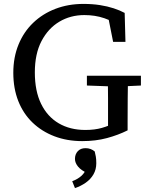

<svg xmlns="http://www.w3.org/2000/svg" viewBox="-20 -706 763 981"><path d="M400 15Q323 15 258.5 -9.5Q194 -34 146.5 -79.5Q99 -125 73.5 -189.5Q48 -254 48 -334Q48 -413 74.5 -478Q101 -543 149.5 -589.5Q198 -636 263.5 -661Q329 -686 406 -686Q452 -686 490.5 -680Q529 -674 561 -663.5Q593 -653 617 -640L621 -492H558L529 -638L596 -628V-567Q560 -597 513 -613Q466 -629 411 -629Q340 -629 283 -595Q226 -561 192 -496Q158 -431 158 -336Q158 -241 190 -175.5Q222 -110 280 -76Q338 -42 416 -42Q464 -42 500.5 -52.5Q537 -63 573 -81L532 -33V-88Q532 -145 532 -203Q532 -261 531 -319H634Q633 -262 632.5 -204Q632 -146 632 -88V-40Q584 -16 526.5 -0.5Q469 15 400 15ZM424 -269V-319H700V-269L592 -264H563ZM472 128Q472 160 457.5 185Q443 210 418 227.5Q393 245 363 255L349 220Q378 209 396.5 192Q415 175 420 154L431 181Q395 165 379 145.5Q363 126 363 106Q363 82 377.5 66.5Q392 51 417 51Q431 51 443 55.5Q455 60 464 68Q467 80 469.5 93.5Q472 107 472 128Z"/></svg>

Font: Source Serif 4
Style: Regular
Weight: 400
Designer: Frank Grießhammer
Foundry: Adobe Systems Incorporated
Version: Version 4.004;hotconv 1.0.116;makeotfexe 2.5.65601